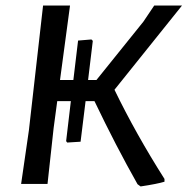

<svg xmlns="http://www.w3.org/2000/svg" viewBox="-20 -662 675 691"><path d="M56 0 84 -193 135 -642H232L196 -374H244L261 -516L309 -520L314 -515L297 -374H327L496 -584L535 -642H635L392 -339Q469 -180 572 -18V-8Q546 0 486 9L475 1Q397 -137 320 -298H288L270 -152L222 -149L218 -154L235 -298H186L173 -201L151 0Z"/></svg>

Font: Alegreya Sans SC Medium
Style: Italic
Weight: 500
Italic angle: -7°
Designer: Juan Pablo del Peral
Foundry: Huerta Tipografica
Version: Version 2.007